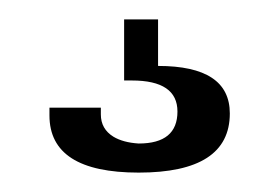

<svg xmlns="http://www.w3.org/2000/svg" viewBox="-20 -29 289 198"><path d="M143 39Q217 39 217 88Q217 149 123 149Q31 149 31 90V82H84V89Q84 104 97 112Q107 118 123 119Q163 119 163 86Q163 54 116 54H108V-9H143Z"/></svg>

Font: Adderley Regular
Style: Regular
Weight: 400
Designer: gorohovskiy
Version: Version 1.003 November 13, 2017